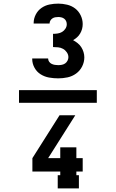

<svg xmlns="http://www.w3.org/2000/svg" viewBox="-20 -873 640 1061"><path d="M302 -440Q276 -440 251 -444.5Q226 -449 204.5 -462.5Q183 -476 170.5 -499Q158 -522 158 -547V-550H246V-549Q246 -540 251.5 -532Q257 -524 265.5 -520Q274 -516 283 -514.5Q292 -513 302 -513Q312 -513 322 -515Q332 -517 340 -522.5Q348 -528 353 -537.5Q358 -547 358 -557Q358 -571 349.5 -583.5Q341 -596 328.5 -603Q316 -610 301.5 -611.5Q287 -613 273 -613V-686Q286 -686 299 -688Q312 -690 323 -696.5Q334 -703 341.5 -714.5Q349 -726 349 -739Q349 -748 345.5 -756Q342 -764 335 -769.5Q328 -775 319 -777Q310 -779 302 -779Q293 -779 285 -777.5Q277 -776 270 -771.5Q263 -767 258.5 -759.5Q254 -752 254 -744V-743H166V-746Q166 -770 177.5 -792.5Q189 -815 209 -829Q229 -843 253 -848Q277 -853 302 -853Q326 -853 351 -847Q376 -841 395.5 -826Q415 -811 426 -788Q437 -765 437 -740Q437 -726 433.5 -713Q430 -700 423 -688Q416 -676 406 -667Q396 -658 384 -651Q397 -644 409 -634.5Q421 -625 429 -612.5Q437 -600 441.5 -585.5Q446 -571 446 -556Q446 -530 434 -506Q422 -482 400.5 -466.5Q379 -451 353.5 -445.5Q328 -440 302 -440ZM85 -305V-375H515V-305ZM416 168H299V95H313V75H159V1L309 -236H396L246 1H313V-59H402V1H437V75H402V95H416Z"/></svg>

Font: Iosevka HT Extrabold Extended
Style: Regular
Weight: 800
Width: 7
Monospace: yes
Designer: Belleve Invis
Foundry: Belleve Invis
Version: Version 32.3.0; ttfautohint (v1.8.4)